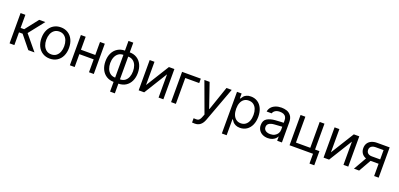

<svg xmlns="http://www.w3.org/2000/svg" viewBox="18 -1834 6562 3160"><g transform="rotate(20 3299.5 -254.0)"><path d="M67.4 -530.3V0H151.4V-222.7H214.8L395.5 0H503.9L288.1 -260.7L501 -530.3H393.6L213.9 -300.8H151.4V-530.3Z M646.5 -23.4C683.3 -0.7 725.4 10.7 772.9 10.7C820.5 10.7 862.5 -0.7 898.9 -23.4C935.4 -46.2 963.5 -78.3 983.4 -119.6C1003.3 -161 1013.2 -208.7 1013.2 -262.7C1013.2 -317.4 1003.3 -365.4 983.4 -406.7C963.5 -448.1 935.4 -480.1 898.9 -502.9C862.5 -525.7 820.5 -537.1 772.9 -537.1C725.4 -537.1 683.3 -525.7 646.5 -502.9C609.7 -480.1 581.2 -448.1 561 -406.7C540.9 -365.4 530.8 -317.4 530.8 -262.7C530.8 -208.7 540.9 -161 561 -119.6C581.2 -78.3 609.7 -46.2 646.5 -23.4ZM859.9 -90.8C836.4 -72.6 807.5 -63.5 772.9 -63.5C738.4 -63.5 709.3 -72.6 685.5 -90.8C661.8 -109 644 -133.1 632.3 -163.1C620.6 -193 614.7 -226.2 614.7 -262.7C614.7 -299.2 620.6 -332.5 632.3 -362.8C644 -393.1 661.8 -417.3 685.5 -435.5C709.3 -453.8 738.4 -462.9 772.9 -462.9C807.5 -462.9 836.4 -453.8 859.9 -435.5C883.3 -417.3 900.7 -393.1 912.1 -362.8C923.5 -332.5 929.2 -299.2 929.2 -262.7C929.2 -226.2 923.5 -193 912.1 -163.1C900.7 -133.1 883.3 -109 859.9 -90.8Z M1479 -225.6V-302.7H1187V-225.6ZM1207.5 0V-530.3H1123.5V0ZM1542.5 0V-530.3H1458.5V0Z M1893.1 -707V180.7H1977.1V-707ZM1766.6 -23.4C1803.4 -0.7 1845.5 10.7 1893.1 10.7H1918.5V-537.1H1893.1C1845.5 -537.1 1803.4 -525.7 1766.6 -502.9C1729.8 -480.1 1701.3 -448.1 1681.2 -406.7C1661 -365.4 1650.9 -317.4 1650.9 -262.7C1650.9 -208.7 1661 -161 1681.2 -119.6C1701.3 -78.3 1729.8 -46.2 1766.6 -23.4ZM1907.7 -64.5H1893.1C1858.6 -64.5 1829.4 -73.4 1805.7 -91.3C1781.9 -109.2 1764.2 -133.1 1752.4 -163.1C1740.7 -193 1734.9 -226.2 1734.9 -262.7C1734.9 -299.2 1740.7 -332.5 1752.4 -362.8C1764.2 -393.1 1781.9 -417.3 1805.7 -435.5C1829.4 -453.8 1858.6 -462.9 1893.1 -462.9H1907.7ZM1951.7 10.7H1977.1C2025.2 10.7 2067.5 -0.7 2104 -23.4C2140.5 -46.2 2168.6 -78.3 2188.5 -119.6C2208.3 -161 2218.3 -208.7 2218.3 -262.7C2218.3 -317.4 2208.3 -365.4 2188.5 -406.7C2168.6 -448.1 2140.5 -480.1 2104 -502.9C2067.5 -525.7 2025.2 -537.1 1977.1 -537.1H1951.7ZM2064.9 -91.3C2041.5 -73.4 2012.2 -64.5 1977.1 -64.5H1963.4V-462.9H1977.1C2011.6 -462.9 2040.7 -453.8 2064.5 -435.5C2088.2 -417.3 2105.8 -393.1 2117.2 -362.8C2128.6 -332.5 2134.3 -299.2 2134.3 -262.7C2134.3 -226.2 2128.6 -193 2117.2 -163.1C2105.8 -133.1 2088.4 -109.2 2064.9 -91.3Z M2665.5 -530.3 2412.6 -123V-530.3H2328.6V0H2425.3L2677.2 -407.2V0H2761.2V-530.3Z M3224.1 -453.1V-530.3H2896V0H2980V-453.1Z M3335.4 197.3C3349.8 198.6 3365.4 199.2 3382.3 199.2C3420.1 199.2 3452 189 3478 168.5C3504.1 147.9 3524.9 117.2 3540.5 76.2L3765.1 -530.3H3673.3L3528.8 -109.4H3522.9L3378.4 -530.3H3286.6L3482.9 3.9L3467.3 43.9C3458.8 68 3449.9 85.9 3440.4 97.7C3431 109.4 3421.5 116.7 3412.1 119.6C3402.7 122.6 3390.8 124 3376.5 124C3364.7 124 3356.3 123.7 3351.1 123L3335.4 122.1Z M3857.9 -530.3V199.2H3941.9V-81.1H3948.7C3958.5 -64.8 3968.6 -50.6 3979 -38.6C3989.4 -26.5 4005 -15.3 4025.9 -4.9C4046.7 5.5 4072.4 10.7 4103 10.7C4146.6 10.7 4185.5 -0.5 4219.7 -22.9C4253.9 -45.4 4280.4 -77.5 4299.3 -119.1C4318.2 -160.8 4327.6 -209 4327.6 -263.7C4327.6 -319 4318.2 -367.4 4299.3 -408.7C4280.4 -450 4253.9 -481.8 4219.7 -503.9C4185.5 -526 4146.3 -537.1 4102.1 -537.1C4070.8 -537.1 4044.9 -532.1 4024.4 -522C4003.9 -511.9 3988.8 -501 3979 -489.3C3969.2 -477.5 3959.1 -463.2 3948.7 -446.3H3939V-530.3ZM3957.5 -160.6C3945.8 -190.9 3939.9 -225.9 3939.9 -265.6C3939.9 -305.3 3945.8 -339.8 3957.5 -369.1C3969.2 -398.4 3986.3 -421.2 4008.8 -437.5C4031.2 -453.8 4058.8 -461.9 4091.3 -461.9C4124.5 -461.9 4152.5 -453.5 4175.3 -436.5C4198.1 -419.6 4215.2 -396.3 4226.6 -366.7C4238 -337.1 4243.7 -303.4 4243.7 -265.6C4243.7 -227.2 4238 -192.9 4226.6 -162.6C4215.2 -132.3 4197.9 -108.4 4174.8 -90.8C4151.7 -73.2 4123.9 -64.5 4091.3 -64.5C4059.4 -64.5 4032.1 -72.9 4009.3 -89.8C3986.5 -106.8 3969.2 -130.4 3957.5 -160.6Z M4676.3 -240.2C4727.1 -244.1 4755.4 -246.1 4761.2 -246.1L4760.3 -314.5L4704.6 -312.5C4648.6 -309.2 4617.4 -307.3 4610.8 -306.6C4553.5 -302.7 4506 -289.6 4468.3 -267.1C4430.5 -244.6 4411.6 -205.7 4411.6 -150.4C4411.6 -117.2 4419.6 -88.2 4435.5 -63.5C4451.5 -38.7 4473.1 -19.9 4500.5 -6.8C4527.8 6.2 4558.4 12.7 4592.3 12.7C4620.9 12.7 4646.2 8.3 4668 -0.5C4689.8 -9.3 4707.4 -20 4720.7 -32.7C4734 -45.4 4744 -58.6 4750.5 -72.3H4754.4V0H4837.4V-349.6C4837.4 -401 4826.5 -440.6 4804.7 -468.3C4782.9 -495.9 4757.3 -514.3 4728 -523.4C4698.7 -532.6 4668.8 -537.1 4638.2 -537.1C4599.8 -537.1 4565.3 -531.1 4534.7 -519C4504.1 -507 4479.5 -490.1 4460.9 -468.3C4442.4 -446.5 4431.2 -421.2 4427.2 -392.6H4515.1C4521.6 -414.1 4535.2 -431.3 4555.7 -444.3C4576.2 -457.4 4602.4 -463.9 4634.3 -463.9C4661 -463.9 4683.3 -459.8 4701.2 -451.7C4719.1 -443.5 4732.4 -431.5 4741.2 -415.5C4750 -399.6 4754.4 -380.2 4754.4 -357.4V-192.4C4754.4 -169.6 4748.5 -148.3 4736.8 -128.4C4725.1 -108.6 4708.2 -92.6 4686 -80.6C4663.9 -68.5 4637.5 -62.5 4606.9 -62.5C4585.4 -62.5 4566.2 -65.8 4549.3 -72.3C4532.4 -78.8 4519.2 -88.2 4509.8 -100.6C4500.3 -113 4495.6 -128.3 4495.6 -146.5C4495.6 -174.5 4506.5 -195.8 4528.3 -210.4C4550.1 -225.1 4580.9 -233.7 4620.6 -236.3Z M5390.1 0V-530.3H5306.2V-77.1H5055.2V-530.3H4971.2V0ZM5466.3 170.9V-77.1H5382.3V170.9Z M5903.8 -530.3 5650.9 -123V-530.3H5566.9V0H5663.6L5915.5 -407.2V0H5999.5V-530.3Z M6452.6 -454.1V0H6531.7V-530.3H6313C6275.2 -530.3 6242.4 -523.9 6214.4 -511.2C6186.4 -498.5 6164.9 -480.3 6149.9 -456.5C6134.9 -432.8 6127.4 -404.6 6127.4 -372.1C6127.4 -340.2 6134.6 -312.3 6148.9 -288.6C6163.2 -264.8 6183.6 -246.6 6210 -233.9C6236.3 -221.2 6267.7 -214.8 6304.2 -214.8H6474.1V-291H6304.2C6285.3 -291 6268.9 -294.3 6254.9 -300.8C6240.9 -307.3 6230.1 -316.7 6222.7 -329.1C6215.2 -341.5 6211.4 -355.8 6211.4 -372.1C6211.4 -389 6215.5 -403.6 6223.6 -416C6231.8 -428.4 6243.5 -437.8 6258.8 -444.3C6274.1 -450.8 6292.2 -454.1 6313 -454.1ZM6249.5 -264.6 6099.1 0H6189.9L6340.3 -264.6Z"/></g></svg>

Font: Pretendard Variable
Style: Regular
Weight: 400
Designer: Base glyphs from Inter by Rasmus Andersson; Hangeul glyphs from Noto Sans CJK(Source Han Sans) by Jang Soo-young and Kan
Foundry: Kil Hyung-jin
Version: Version 1.309;Glyphs 3.2 (3225)